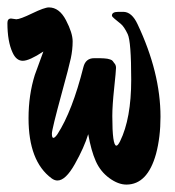

<svg xmlns="http://www.w3.org/2000/svg" viewBox="-40 -480 471 518"><path d="M214 -323Q223 -323 229 -323Q235 -323 241 -322.5Q247 -322 250 -321.5Q253 -321 257.5 -319.5Q262 -318 264 -315.5Q266 -313 268 -310Q273 -305 273 -297Q273 -289 268 -242Q263 -195 263 -167Q263 -87 274 -87Q278 -87 284 -99Q314 -160 314 -265Q314 -368 304.5 -388Q295 -408 286 -415.5Q277 -423 269.5 -429Q262 -435 262 -438Q262 -448 279 -448H294Q316 -447 331 -415Q393 -284 393 -165Q393 -110 381 -65Q358 18 301 18Q279 18 255 0.5Q231 -17 218.5 -45Q206 -73 198 -118Q187 -82 162 -37.5Q137 7 115 7Q107 7 99 1Q37 -45 37 -161Q37 -224 54 -278Q60 -295 77 -341Q39 -316 21.5 -316Q4 -316 -6 -338Q-20 -368 -20 -418Q-20 -430 -10 -430L4 -428Q14 -428 47 -444Q80 -460 92 -460Q120 -460 138 -425.5Q156 -391 156 -368.5Q156 -346 151 -322.5Q146 -299 127 -230Q100 -131 100 -119.5Q100 -108 104 -108Q108 -108 115 -118Q155 -180 185 -299Q191 -323 214 -323Z"/></svg>

Font: Devonshire
Style: Regular
Weight: 400
Designer: Astigmatic (AOETI)
Foundry: Astigmatic (AOETI)
Version: Version 1.001